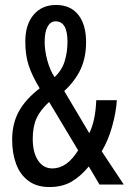

<svg xmlns="http://www.w3.org/2000/svg" viewBox="-20 -744 519 774"><path d="M206 -724Q264 -724 295.5 -684.5Q327 -645 327 -574Q327 -513 305.5 -466Q284 -419 239 -377L340 -207Q365 -258 368 -340H451Q448 -291 432 -234Q416 -177 390 -134L479 0H381L338 -73Q305 -33 268 -11.5Q231 10 179 10Q128 10 94.5 -15Q61 -40 45 -83Q29 -126 29 -181Q29 -245 55.5 -294Q82 -343 140 -388Q109 -439 95.5 -480.5Q82 -522 82 -577Q82 -645 115.5 -684.5Q149 -724 206 -724ZM204 -658Q184 -658 172 -637Q160 -616 160 -575Q160 -541 170.5 -501.5Q181 -462 200 -433Q229 -460 240.5 -496.5Q252 -533 252 -576Q252 -658 204 -658ZM178 -333Q142 -300 127 -266.5Q112 -233 112 -184Q112 -129 133.5 -97Q155 -65 191 -65Q250 -65 295 -138Z"/></svg>

Font: Noto Sans Kannada ExtraCondensed
Style: Regular
Weight: 400
Width: 2
Designer: Jelle Bosma - Monotype Design Team
Foundry: Monotype Imaging Inc.
Version: Version 2.005; ttfautohint (v1.8.4.7-5d5b)